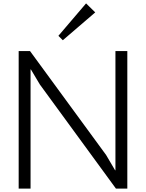

<svg xmlns="http://www.w3.org/2000/svg" viewBox="-20 -1111 860 1131"><path d="M730 -810V0H663L215 -613L162 -702H160V0H90V-810H157L605 -198L658 -108H660V-810ZM487 -1091 541 -1038 350 -874 324 -900Z"/></svg>

Font: Sinkin Sans 300 Light
Style: Regular
Weight: 300
Designer: Keith Bates
Foundry: K-Type
Version: Sinkin Sans (version 1.0)  by Keith Bates   •   © 2014   www